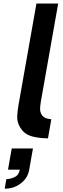

<svg xmlns="http://www.w3.org/2000/svg" viewBox="-20 -786 364 1104"><path d="M7 299 16.5 244Q38 244 63.5 232.5Q88.5 221 94 189.5H26L47.5 67.5H169.5L148 189.5Q140 238 99.5 268.5Q60 299 7 299ZM189.5 -765.5H314.5L221 -236.5L215 -203Q211 -177.5 210.5 -161.8Q210 -146 215 -135.5Q227 -104.5 270.5 -101Q271.5 -100.5 275 -100.5L256 9.5Q219.5 9.5 190.5 4Q151.5 -2 127.8 -18.2Q104 -34.5 89 -66.5Q78.5 -88.5 79 -115Q79.5 -141.5 86 -180Z"/></svg>

Font: Russisch Sans
Style: Bold Italic
Weight: 700
Italic angle: -10°
Designer: Michael Sharanda (font) & Cristiano Sobral (main changes)
Foundry: Michael Sharanda
Version: Version 2.00;September 8, 2020;FontCreator 13.0.0.2681 64-bi